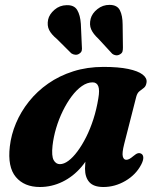

<svg xmlns="http://www.w3.org/2000/svg" viewBox="-20 -754 646 788"><path d="M489.8 -163.4Q480.4 -126.5 483.9 -112.3Q487.4 -98.2 498 -98.2Q504.6 -98.2 511.2 -101.8Q517.8 -105.4 527.9 -113.9Q538.7 -123.1 545.7 -124.9Q552.7 -126.8 559.4 -123.3Q567.7 -119 568.1 -107.4Q568.6 -95.8 559.3 -78Q537.7 -36.8 494.7 -11.6Q451.8 13.5 404.4 13.5Q364.4 13.5 346.6 -6.5Q328.9 -26.5 328.9 -61.8Q328.9 -74 330.2 -87.6Q331.5 -101.3 334.3 -117.5Q337.1 -133.7 341.8 -153Q346.5 -172.3 353.2 -195.7L365.7 -163.3Q348.2 -108.8 314.2 -69Q280.2 -29.2 236.2 -7.9Q192.2 13.5 143.8 13.5Q79.5 13.5 45 -27.6Q10.5 -68.7 20.3 -152.9Q25.8 -201.3 45.7 -248.5Q65.6 -295.8 98.9 -337.5Q132.2 -379.3 177.8 -411.1Q223.4 -443 280.5 -461.2Q337.5 -479.4 404.4 -479.4Q466.3 -479.4 506.3 -471Q546.4 -462.6 565.1 -448.2Q583.9 -433.9 581.5 -416.1Q579.5 -400.5 570.7 -393.6Q562 -386.7 552.7 -379.8Q543.5 -372.9 539.2 -356.9ZM195.6 -156.1Q191 -113.6 200.2 -96.9Q209.5 -80.3 225.7 -80.3Q242.3 -80.3 260.7 -93.9Q279.2 -107.6 297.8 -132.6Q316.5 -157.6 333.4 -191.1Q350.3 -224.7 363.4 -265.2Q376.4 -305.7 383.5 -350Q389.6 -384.6 383.3 -400.3Q377 -416 360.1 -416Q338 -416 316.1 -400.7Q294.2 -385.4 274.3 -358.9Q254.4 -332.3 237.9 -298.7Q221.4 -265.1 210.5 -228.4Q199.6 -191.7 195.6 -156.1ZM311.8 -656.2 316 -562.2Q317 -553.8 315.5 -546.5Q314 -539.3 305.4 -533.7Q297.9 -528.5 288.9 -529.3Q280 -530.2 272.7 -535.1L213.4 -594.1Q191.1 -612.4 181.8 -630.7Q172.5 -649 177.5 -673.7Q182.5 -695.7 203.6 -713.9Q224.7 -732.2 253.3 -732.8Q284.5 -733.8 296.9 -712.8Q309.4 -691.9 311.8 -656.2ZM483.3 -653.4 484.5 -559.4Q484.7 -550.2 482.8 -542.9Q480.9 -535.7 472.2 -530.9Q464.4 -526.1 455.6 -527.1Q446.9 -528.2 440.5 -533.5L383.5 -595.3Q362.4 -614.8 354.1 -633.7Q345.9 -652.6 352.1 -677.3Q358 -699.3 379.8 -716.7Q401.6 -734.2 429.8 -734Q461.1 -733.8 472.1 -711.8Q483.2 -689.9 483.3 -653.4Z"/></svg>

Font: Fraunces
Style: Italic
Weight: 900
Italic angle: -16°
Version: Version 1.000;[0bf87f6ff]